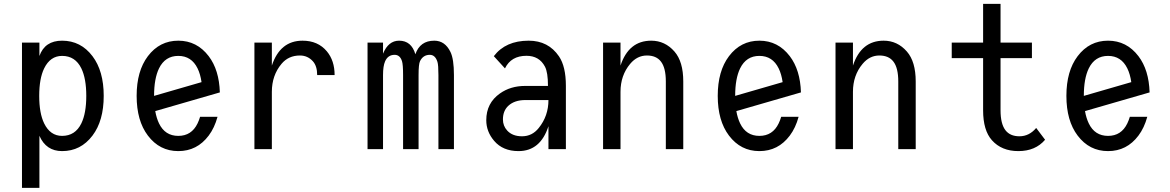

<svg xmlns="http://www.w3.org/2000/svg" viewBox="-20 -752 5899 968"><path d="M293 -470.2Q233.4 -470.2 202.6 -407.2Q177.7 -356 177.7 -268.6Q177.7 -181.2 202.6 -129.9Q233.4 -66.9 293 -66.9Q359.4 -66.9 390.1 -129.9Q415 -181.2 415 -268.6Q415 -356 390.1 -407.2Q359.4 -470.2 293 -470.2ZM90.8 -537.1H178.7V-469.7Q206.1 -546.9 293 -546.9Q387.2 -546.9 446.3 -468.8Q502.9 -394 502.9 -268.6Q502.9 -143.1 446.3 -68.4Q387.2 9.8 293 9.8Q212.4 9.8 178.7 -67.4V195.3H90.8Z M1076.7 -163.1Q1061.5 -107.4 1032.2 -68.4Q973.6 9.8 878.9 9.8Q784.7 9.8 725.6 -68.4Q668.9 -143.1 668.9 -268.6Q668.9 -394 725.6 -468.8Q784.7 -546.9 878.9 -546.9Q972.7 -546.9 1032.2 -468.8Q1085 -399.4 1088.4 -286.1L762.7 -191.9Q769 -156.2 781.7 -129.9Q812 -66.9 878.9 -66.9Q945.8 -66.9 976.1 -129.9Q983.4 -145 988.8 -163.1ZM756.8 -268.6 996.1 -337.9Q990.2 -378.4 976.1 -407.2Q945.3 -470.2 878.9 -470.2Q812.5 -470.2 781.7 -407.2Q756.8 -356 756.8 -268.6Z M1262.7 0V-537.1H1350.6V-421.4Q1392.1 -546.9 1505.4 -546.9Q1583 -546.9 1627.9 -493.2Q1667 -446.3 1667 -373.5H1579.1Q1579.1 -418.9 1557.6 -442.9Q1531.2 -472.2 1492.2 -472.2Q1434.6 -472.2 1399.4 -430.2Q1350.6 -372.1 1350.6 -289.1V0Z M1833 0V-537.1H1911.1V-481.4Q1938 -546.9 1992.2 -546.9Q2054.2 -546.9 2074.2 -478.5Q2097.7 -546.9 2169.4 -546.9Q2223.6 -546.9 2251 -490.2Q2268.6 -454.6 2268.6 -373.5V0H2190.4V-373.5Q2190.4 -424.3 2185.5 -439.9Q2174.3 -475.6 2147 -475.6Q2113.3 -475.6 2097.7 -443.8Q2090.3 -429.2 2090.3 -373.5V0H2012.2V-373.5Q2012.2 -426.3 2006.8 -443.4Q1996.6 -475.6 1969.7 -475.6Q1935.5 -475.6 1921.4 -442.4Q1911.1 -418.9 1911.1 -373.5V0Z M2833 0H2745.1V-115.7Q2704.6 9.8 2594.2 9.8Q2515.1 9.8 2471.2 -42Q2431.6 -88.4 2431.6 -146Q2431.6 -232.4 2500.5 -280.8Q2554.2 -318.8 2627.4 -318.8H2742.7Q2742.7 -387.2 2727.5 -416Q2698.7 -470.7 2634.3 -470.7Q2556.6 -470.7 2525.9 -407.2L2469.7 -468.8Q2528.8 -546.9 2645.5 -546.9Q2744.6 -546.9 2798.3 -467.8Q2833 -416.5 2833 -319.3ZM2745.1 -247.6Q2688.5 -247.6 2628.9 -247.6Q2574.2 -247.6 2543 -218.8Q2515.6 -193.4 2515.6 -149.9Q2515.6 -117.2 2537.1 -93.8Q2563.5 -64.9 2611.8 -64.9Q2663.1 -64.9 2696.3 -106.9Q2745.1 -167.5 2745.1 -247.6Z M3020.5 0V-537.1H3108.4V-421.4Q3149.9 -546.9 3263.2 -546.9Q3332.5 -546.9 3380.4 -492.2Q3424.8 -441.4 3424.8 -341.3V0H3336.9V-341.3Q3336.9 -410.2 3312 -441.9Q3288.6 -472.2 3241.7 -472.2Q3192.4 -472.2 3157.2 -430.2Q3108.4 -372.1 3108.4 -289.1V0Z M4006.3 -163.1Q3991.2 -107.4 3961.9 -68.4Q3903.3 9.8 3808.6 9.8Q3714.4 9.8 3655.3 -68.4Q3598.6 -143.1 3598.6 -268.6Q3598.6 -394 3655.3 -468.8Q3714.4 -546.9 3808.6 -546.9Q3902.3 -546.9 3961.9 -468.8Q4014.6 -399.4 4018.1 -286.1L3692.4 -191.9Q3698.7 -156.2 3711.4 -129.9Q3741.7 -66.9 3808.6 -66.9Q3875.5 -66.9 3905.8 -129.9Q3913.1 -145 3918.5 -163.1ZM3686.5 -268.6 3925.8 -337.9Q3919.9 -378.4 3905.8 -407.2Q3875 -470.2 3808.6 -470.2Q3742.2 -470.2 3711.4 -407.2Q3686.5 -356 3686.5 -268.6Z M4192.4 0V-537.1H4280.3V-421.4Q4321.8 -546.9 4435.1 -546.9Q4504.4 -546.9 4552.2 -492.2Q4596.7 -441.4 4596.7 -341.3V0H4508.8V-341.3Q4508.8 -410.2 4483.9 -441.9Q4460.4 -472.2 4413.6 -472.2Q4364.3 -472.2 4329.1 -430.2Q4280.3 -372.1 4280.3 -289.1V0Z M5114.3 9.8Q5029.8 9.8 4981 -44.9Q4936.5 -94.7 4936.5 -195.8V-459H4778.3V-537.1H4936.5V-732.4H5024.4V-537.1H5182.6V-459H5024.4V-195.8Q5024.4 -127.4 5049.3 -95.2Q5072.8 -64.9 5119.6 -64.9Q5168.9 -64.9 5204.1 -106.9L5249 -47.4Q5200.2 9.8 5114.3 9.8Z M5764.2 -163.1Q5749 -107.4 5719.7 -68.4Q5661.1 9.8 5566.4 9.8Q5472.2 9.8 5413.1 -68.4Q5356.4 -143.1 5356.4 -268.6Q5356.4 -394 5413.1 -468.8Q5472.2 -546.9 5566.4 -546.9Q5660.2 -546.9 5719.7 -468.8Q5772.5 -399.4 5775.9 -286.1L5450.2 -191.9Q5456.5 -156.2 5469.2 -129.9Q5499.5 -66.9 5566.4 -66.9Q5633.3 -66.9 5663.6 -129.9Q5670.9 -145 5676.3 -163.1ZM5444.3 -268.6 5683.6 -337.9Q5677.7 -378.4 5663.6 -407.2Q5632.8 -470.2 5566.4 -470.2Q5500 -470.2 5469.2 -407.2Q5444.3 -356 5444.3 -268.6Z"/></svg>

Font: Consola Mono
Style: Book
Weight: 400
Monospace: yes
Designer: Wojciech Kalinowski "wmk69" (wmk69@o2.pl)
Foundry: Wojciech Kalinowski "wmk69" (wmk69@o2.pl)
Version: Version 2.1.0